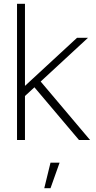

<svg xmlns="http://www.w3.org/2000/svg" viewBox="-20 -740 508 1015"><path d="M70 0H112V-232.5L162 -278.5L397.5 0H456L195 -309L445 -540H387L112 -286V-720H70ZM247 120 214 255H247L295 120Z"/></svg>

Font: Hauora ExtraLight
Style: Regular
Weight: 200
Designer: Mikhail Sharanda
Foundry: WCYS & Co.
Version: Version 1.010